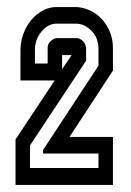

<svg xmlns="http://www.w3.org/2000/svg" viewBox="-20 -780 372 544"><path d="M183 -624H156V-584ZM24 -385 135 -552H38V-642Q39 -666 47.5 -687.5Q56 -709 70 -725Q84 -741 102 -750.5Q120 -760 140 -760H197Q216 -759 234.5 -750.5Q253 -742 267.5 -727Q282 -712 291 -690.5Q300 -669 300 -644V-580L177 -392H300V-256H24ZM115 -642Q114 -654 122.5 -662.5Q131 -671 140 -672H197Q205 -672 213.5 -665Q222 -658 224 -644V-608L65 -368V-304H259V-345H102V-355L259 -594V-644Q258 -674 239 -693Q220 -712 197 -713H140Q117 -713 98.5 -691.5Q80 -670 79 -642V-600H115Z"/></svg>

Font: Aurach Bi
Style: Regular
Weight: 400
Designer: Peter Wiegel
Foundry: Peter Wiegel
Version: Version 1.002